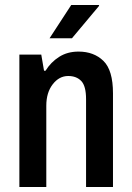

<svg xmlns="http://www.w3.org/2000/svg" viewBox="-20 -743 526 763"><path d="M57 0V-526H144L155 -462H161Q182 -496 215 -517Q248 -538 292 -538Q353 -538 391 -501Q429 -464 429 -372V0H322V-349Q322 -401 303 -421Q284 -441 251 -441Q215 -441 189.5 -408Q164 -375 164 -323V0ZM177 -591 263 -723H373L374 -720L266 -591Z"/></svg>

Font: Archivo Narrow SemiBold
Style: Regular
Weight: 600
Designer: Hector Gatti
Foundry: Omnibus-Type
Version: Version 3.002